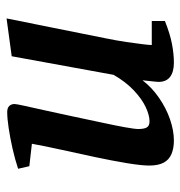

<svg xmlns="http://www.w3.org/2000/svg" viewBox="-2 -552 562 599"><g transform="rotate(-90 279.5 -252.0)"><path d="M141 9Q117 9 99 1.5Q81 -6 72 -23Q63 -40 63 -68Q63 -92 70.5 -137.5Q78 -183 89.5 -237Q101 -291 112.5 -343Q124 -395 131 -434L61 -442L53 -477Q83 -487 116.5 -494.5Q150 -502 180 -506.5Q210 -511 230 -511Q243 -511 249 -504.5Q255 -498 255 -488Q255 -483 249 -455.5Q243 -428 234 -388Q225 -348 215.5 -302.5Q206 -257 197 -215.5Q188 -174 182.5 -143.5Q177 -113 177 -102Q177 -84 182 -75.5Q187 -67 201 -67Q220 -67 245.5 -79Q271 -91 297.5 -116Q324 -141 346 -179L404 -497L522 -513L460 -204Q453 -170 448.5 -139.5Q444 -109 441.5 -88Q439 -67 439 -60H514V-19Q474 -3 442.5 3Q411 9 384 9Q355 9 339.5 -3Q324 -15 324 -39Q324 -43 325 -51.5Q326 -60 327 -70.5Q328 -81 329 -89Q307 -60 274.5 -37.5Q242 -15 207 -3Q172 9 141 9Z"/></g></svg>

Font: Manuale SemiBold
Style: Italic
Weight: 600
Italic angle: -11°
Designer: Eduardo Tunni / Pablo Cosgaya
Foundry: Eduardo Tunni / Pablo Cosgaya
Version: Version 1.002